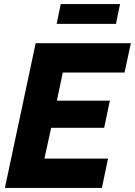

<svg xmlns="http://www.w3.org/2000/svg" viewBox="-20 -922 662 942"><path d="M155 -710H622L591 -566H288L259 -428H519L491 -295H231L198 -144H510L480 0H4ZM258 -805 278 -902H569L549 -805Z"/></svg>

Font: Raleway Thin ExtraBold
Style: Italic
Weight: 800
Italic angle: -12°
Version: Version 4.026